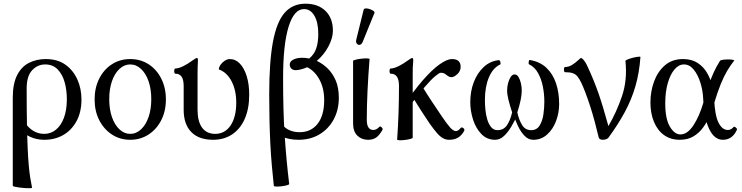

<svg xmlns="http://www.w3.org/2000/svg" viewBox="-20 -744 4005 1037"><path d="M153 269Q154 272 143.5 272.5Q133 273 117.5 272Q102 271 86 269Q70 267 59.5 264.5Q49 262 49 259V-217Q49 -292 72.5 -338Q96 -384 136.5 -404.5Q177 -425 227 -425Q291 -425 333.5 -394.5Q376 -364 398 -314.5Q420 -265 420 -207Q420 -139 393.5 -90Q367 -41 322 -15Q277 11 219 11Q177 11 142 -5.5Q107 -22 79 -51L116 -80Q135 -52 161 -36.5Q187 -21 219 -21Q254 -21 281.5 -43Q309 -65 325 -107Q341 -149 341 -208Q341 -258 329 -300.5Q317 -343 291 -369.5Q265 -396 224 -396Q183 -396 153.5 -364.5Q124 -333 124 -266Q124 -156 125.5 -77Q127 2 129.5 57.5Q132 113 135.5 151Q139 189 143.5 217Q148 245 153 269Z M683 11Q628 11 584.5 -17.5Q541 -46 516 -95Q491 -144 491 -207Q491 -270 516 -319.5Q541 -369 584.5 -397Q628 -425 683 -425Q739 -425 782.5 -397Q826 -369 851 -319.5Q876 -270 876 -207Q876 -144 851 -95Q826 -46 782.5 -17.5Q739 11 683 11ZM683 -21Q716 -21 742 -45.5Q768 -70 782.5 -112Q797 -154 797 -208Q797 -263 782.5 -305Q768 -347 742 -371.5Q716 -396 683 -396Q651 -396 625 -371.5Q599 -347 584.5 -305Q570 -263 570 -208Q570 -154 584.5 -112Q599 -70 625 -45.5Q651 -21 683 -21Z M1131 11Q1054 11 1013 -31Q972 -73 972 -151V-279Q972 -313 961 -329.5Q950 -346 927 -346Q923 -346 921.5 -353Q920 -360 921.5 -367Q923 -374 927 -374Q944 -374 969.5 -386.5Q995 -399 1022 -419Q1039 -431 1044 -431Q1049 -431 1049 -417Q1048 -399 1047.5 -380Q1047 -361 1047 -342V-151Q1047 -88 1071.5 -54.5Q1096 -21 1142 -21Q1195 -21 1225.5 -66.5Q1256 -112 1256 -190Q1256 -256 1231 -304.5Q1206 -353 1162 -369Q1162 -381 1171 -394Q1180 -407 1194 -416Q1208 -425 1221 -425Q1252 -425 1275.5 -400.5Q1299 -376 1312.5 -332.5Q1326 -289 1326 -233Q1326 -158 1302.5 -103.5Q1279 -49 1235 -19Q1191 11 1131 11Z M1459 260Q1453 205 1448 148Q1443 91 1440 30.5Q1437 -30 1435.5 -95.5Q1434 -161 1434 -233Q1434 -409 1454 -517Q1474 -625 1517 -674.5Q1560 -724 1630 -724Q1698 -724 1738 -685Q1778 -646 1778 -578Q1778 -539 1754 -493.5Q1730 -448 1691 -415Q1722 -401 1749 -375Q1776 -349 1793 -310Q1810 -271 1810 -216Q1810 -150 1782 -98.5Q1754 -47 1705 -18Q1656 11 1592 11Q1567 11 1543.5 6.5Q1520 2 1503 -7L1505 -71Q1520 -51 1544 -40.5Q1568 -30 1598 -30Q1660 -30 1695.5 -75.5Q1731 -121 1731 -203Q1731 -267 1705.5 -314Q1680 -361 1639 -381Q1624 -374 1606.5 -369.5Q1589 -365 1577 -365Q1562 -365 1553.5 -373.5Q1545 -382 1545 -396Q1545 -412 1564 -422Q1583 -432 1613 -432Q1621 -432 1630.5 -431Q1640 -430 1650 -428Q1677 -450 1688 -482.5Q1699 -515 1699 -561Q1699 -623 1678 -659Q1657 -695 1622 -695Q1568 -695 1538.5 -599Q1509 -503 1509 -323Q1509 -233 1511 -156.5Q1513 -80 1517.5 -12.5Q1522 55 1528 119.5Q1534 184 1542 250Q1542 253 1530 256.5Q1518 260 1501.5 262Q1485 264 1472 263.5Q1459 263 1459 260Z M1968 11Q1933 11 1910 -11.5Q1887 -34 1887 -78V-415Q1887 -418 1900.5 -421.5Q1914 -425 1932 -427Q1950 -429 1963 -428.5Q1976 -428 1976 -425Q1969 -338 1965 -253.5Q1961 -169 1961 -97Q1961 -42 1997 -42Q2013 -42 2029 -59Q2034 -64 2041.5 -56Q2049 -48 2046 -43Q2029 -13 2011.5 -1Q1994 11 1968 11ZM1939 -518Q1933 -504 1923.5 -502Q1914 -500 1907.5 -508Q1901 -516 1904 -529L1944 -691Q1946 -698 1955.5 -698.5Q1965 -699 1977 -695Q1989 -691 1997 -685Q2005 -679 2002 -673Z M2125 10Q2130 -60 2132.5 -134.5Q2135 -209 2135 -279Q2135 -313 2124 -329.5Q2113 -346 2090 -346Q2086 -346 2084.5 -353Q2083 -360 2084.5 -367Q2086 -374 2090 -374Q2107 -374 2132.5 -386.5Q2158 -399 2185 -419Q2193 -425 2198.5 -428Q2204 -431 2206 -431Q2212 -431 2212 -417Q2210 -399 2209.5 -380Q2209 -361 2209 -342V0Q2209 3 2196 6.5Q2183 10 2166.5 12Q2150 14 2137.5 13.5Q2125 13 2125 10ZM2176 -149 2157 -167Q2214 -254 2264.5 -311.5Q2315 -369 2355 -397Q2395 -425 2421 -425Q2468 -425 2468 -383Q2468 -360 2450 -343.5Q2432 -327 2418 -327Q2408 -327 2400 -333Q2392 -339 2383.5 -345Q2375 -351 2360 -351Q2353 -351 2331.5 -333.5Q2310 -316 2272 -272Q2234 -228 2176 -149ZM2406 11Q2388 11 2372.5 2.5Q2357 -6 2340.5 -25Q2324 -44 2301 -76Q2277 -111 2253.5 -148Q2230 -185 2209 -219L2259 -280Q2285 -237 2313 -195Q2341 -153 2366 -116Q2395 -73 2412 -54.5Q2429 -36 2442 -36Q2449 -36 2455.5 -40.5Q2462 -45 2469 -54Q2472 -57 2477.5 -55Q2483 -53 2486.5 -48Q2490 -43 2487 -37Q2473 -12 2453.5 -0.5Q2434 11 2406 11Z M2654 11Q2610 11 2580 -20Q2550 -51 2535 -98Q2520 -145 2520 -192Q2520 -251 2539 -300.5Q2558 -350 2592.5 -382Q2627 -414 2673 -419Q2680 -420 2682.5 -409Q2685 -398 2682 -396Q2642 -377 2620.5 -326Q2599 -275 2599 -203Q2599 -181 2601.5 -153Q2604 -125 2611.5 -99.5Q2619 -74 2632.5 -57.5Q2646 -41 2667 -41Q2699 -41 2717 -66Q2735 -91 2746 -137Q2733 -177 2726 -205.5Q2719 -234 2719 -256Q2719 -275 2724 -294.5Q2729 -314 2738 -328Q2747 -342 2759 -342Q2772 -342 2780.5 -328Q2789 -314 2793.5 -294Q2798 -274 2798 -255Q2798 -233 2792 -203.5Q2786 -174 2774 -137Q2784 -93 2801 -67Q2818 -41 2849 -41Q2879 -41 2894.5 -66Q2910 -91 2915 -126.5Q2920 -162 2920 -194Q2920 -236 2912 -276.5Q2904 -317 2886 -349.5Q2868 -382 2837 -397Q2834 -399 2835.5 -410Q2837 -421 2841 -420Q2896 -411 2931 -378Q2966 -345 2983 -294.5Q3000 -244 3000 -182Q3000 -134 2983 -89.5Q2966 -45 2934.5 -17Q2903 11 2860 11Q2834 11 2813.5 -10Q2793 -31 2777.5 -63.5Q2762 -96 2751 -132L2772 -118Q2759 -90 2741.5 -60Q2724 -30 2702 -9.5Q2680 11 2654 11Z M3236 11Q3229 11 3222.5 8.5Q3216 6 3214 0Q3204 -43 3192 -87.5Q3180 -132 3167 -172Q3154 -212 3141.5 -244.5Q3129 -277 3120 -296Q3109 -319 3098.5 -331.5Q3088 -344 3073 -349Q3058 -354 3032 -354Q3028 -354 3026.5 -361Q3025 -368 3026.5 -375Q3028 -382 3032 -382Q3051 -382 3069 -393Q3087 -404 3103 -419Q3115 -431 3119 -431Q3122 -431 3131.5 -421Q3141 -411 3150 -392Q3171 -347 3186 -310Q3201 -273 3213.5 -237Q3226 -201 3238.5 -159Q3251 -117 3266 -63Q3310 -138 3339.5 -225Q3369 -312 3358 -415Q3358 -418 3370 -423Q3382 -428 3398 -432Q3414 -436 3426.5 -437.5Q3439 -439 3439 -436Q3433 -351 3412 -278.5Q3391 -206 3354.5 -138.5Q3318 -71 3266 0Q3262 5 3253.5 8Q3245 11 3236 11Z M3651 11Q3602 11 3566.5 -14.5Q3531 -40 3512 -86Q3493 -132 3493 -191Q3493 -250 3512.5 -303.5Q3532 -357 3571 -391Q3610 -425 3669 -425Q3716 -425 3748 -404Q3780 -383 3799 -350Q3818 -317 3827 -280Q3836 -243 3837 -212Q3841 -120 3861 -81Q3881 -42 3911 -42Q3929 -42 3942 -58Q3945 -61 3949.5 -58.5Q3954 -56 3958 -51.5Q3962 -47 3960 -43Q3948 -16 3929 -2.5Q3910 11 3884 11Q3838 11 3810 -48Q3782 -107 3778 -210Q3776 -256 3762.5 -298.5Q3749 -341 3726.5 -368.5Q3704 -396 3674 -396Q3646 -396 3623 -369Q3600 -342 3586.5 -294.5Q3573 -247 3573 -186Q3573 -102 3598 -60Q3623 -18 3655 -18Q3693 -18 3725.5 -67.5Q3758 -117 3780 -193Q3796 -245 3808 -283Q3820 -321 3834.5 -352.5Q3849 -384 3869 -416Q3871 -419 3883.5 -421Q3896 -423 3911.5 -423Q3927 -423 3937.5 -421Q3948 -419 3945 -416Q3925 -391 3907.5 -361.5Q3890 -332 3873 -290.5Q3856 -249 3837 -186Q3827 -153 3812.5 -118Q3798 -83 3776.5 -54Q3755 -25 3724.5 -7Q3694 11 3651 11Z"/></svg>

Font: Junicode VF
Style: Regular
Weight: 400
Designer: Peter S. Baker
Version: Version 2.213